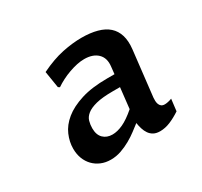

<svg xmlns="http://www.w3.org/2000/svg" viewBox="-104 -862 771 733"><g transform="rotate(-30 281.0 -495.5)"><path d="M346.7 -338.4Q334 -328.6 317.6 -316.2Q301.3 -303.7 281.5 -292.5Q261.7 -281.2 239.5 -273.4Q217.3 -265.6 193.4 -265.6Q169.9 -265.6 150.9 -273.7Q131.8 -281.7 117.9 -296.1Q104 -310.5 96.4 -330.3Q88.9 -350.1 88.9 -374Q88.9 -403.8 101.8 -433.8Q114.7 -463.9 144 -487.8Q173.3 -511.7 220.5 -526.6Q267.6 -541.5 335.9 -541.5H367.7L371.1 -573.2Q375.5 -609.4 354.7 -629.4Q334 -649.4 295.9 -649.4Q280.8 -649.4 263.4 -645.8Q246.1 -642.1 228.3 -635.7Q210.4 -629.4 193.6 -620.8Q176.8 -612.3 162.6 -602.5L155.8 -606.9L144 -680.2Q198.2 -706.5 243.4 -715.8Q288.6 -725.1 327.6 -725.1Q366.7 -725.1 396.2 -717Q425.8 -709 444.3 -692.4Q462.9 -675.8 470.7 -650.4Q478.5 -625 474.6 -589.8L451.7 -389.2Q451.2 -382.8 451.4 -375.2Q451.7 -367.7 454.1 -361.1Q456.5 -354.5 461.9 -350.1Q467.3 -345.7 477.1 -345.7Q482.9 -345.7 491.2 -347.4Q499.5 -349.1 508.3 -352.5L502 -300.3Q478.5 -284.7 455.6 -275.1Q432.6 -265.6 410.6 -265.6Q393.6 -265.6 382.3 -271.7Q371.1 -277.8 364 -288.1Q356.9 -298.3 352.8 -311.5Q348.6 -324.7 346.7 -338.4ZM361.3 -488.3H330.1Q283.2 -488.3 255.6 -481.2Q228 -474.1 213.6 -462.4Q199.2 -450.7 195.1 -435.8Q190.9 -420.9 190.9 -404.8Q190.9 -376 206.3 -360.8Q221.7 -345.7 246.6 -345.7Q268.1 -345.7 293.2 -357.2Q318.4 -368.7 351.1 -397Z"/></g></svg>

Font: Proza Libre
Style: Medium Italic
Weight: 500
Designer: Jasper de Waard
Foundry: Jasper de Waard
Version: Version 1.000; ttfautohint (v1.4.1.8-43bc)